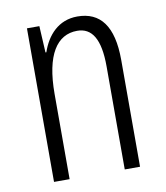

<svg xmlns="http://www.w3.org/2000/svg" viewBox="-67 -599 566 655"><g transform="rotate(-10 216.0 -271.0)"><path d="M244 -542C178 -542 138 -496 119 -440H116L111 -532H68V0H122V-295C122 -431 165 -494 235 -494C286 -494 313 -452 313 -357V0H366V-370C366 -488 323 -542 244 -542Z"/></g></svg>

Font: Noto Sans UI Condensed Light
Style: Regular
Weight: 300
Width: 3
Designer: Monotype Design Team
Foundry: Monotype Imaging Inc.
Version: Version 1.901